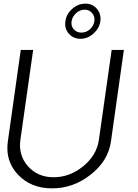

<svg xmlns="http://www.w3.org/2000/svg" viewBox="-20 -1024 760 1054"><path d="M422 -811Q382 -811 357.5 -839.5Q333 -868 339 -907Q344 -947 376.5 -975.5Q409 -1004 449 -1004Q488 -1004 512 -975.5Q536 -947 531 -907Q525 -868 493 -839.5Q461 -811 422 -811ZM445 -971Q419 -971 398 -952Q377 -933 373 -907Q369 -881 385 -863Q401 -845 427 -845Q453 -845 473.5 -863Q494 -881 498 -907Q502 -933 486 -952Q470 -971 445 -971ZM23 -247 94 -750H162L92 -257Q80 -172 133.5 -111.5Q187 -51 274 -51Q363 -51 437 -111.5Q511 -172 523 -257L593 -750H660L589 -247Q574 -141 478 -65.5Q382 10 266 10Q150 10 79 -65Q8 -140 23 -247Z"/></svg>

Font: Oakes Grotesk Light
Style: Italic
Weight: 300
Italic angle: -8°
Designer: Samuel Oakes
Foundry: Samuel Oakes
Version: Version 1.000;PS 001.000;hotconv 1.0.88;makeotf.lib2.5.64775